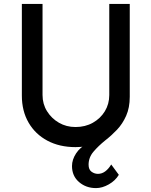

<svg xmlns="http://www.w3.org/2000/svg" viewBox="-20 -746 776 984"><path d="M472 218Q421 218 385 187Q349 156 349 105Q349 72 370 40Q391 8 428 -10L459 -52L469 -9Q422 8 367 8Q285 8 223 -25Q161 -58 126.5 -117.5Q92 -177 92 -256V-726H198V-259Q198 -213 221 -176Q244 -139 282 -117Q320 -95 367 -95Q417 -95 456 -117Q495 -139 517.5 -176Q540 -213 540 -259V-726H645V-250Q645 -194 626.5 -152.5Q608 -111 579.5 -81Q551 -51 520 -27Q484 2 459 31.5Q434 61 434 98Q434 123 449 134Q464 145 482 145Q502 145 519 132.5Q536 120 550 97L589 150Q571 180 537.5 199Q504 218 472 218Z"/></svg>

Font: Josefin Sans Medium
Style: Regular
Weight: 500
Designer: Santiago Orozco
Foundry: Typemade
Version: Version 2.001